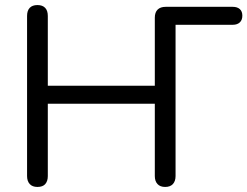

<svg xmlns="http://www.w3.org/2000/svg" viewBox="-20 -732 978 759"><path d="M128 7Q108 7 97.5 -4.5Q87 -16 87 -36V-669Q87 -690 97.5 -701Q108 -712 128 -712Q148 -712 158.5 -701Q169 -690 169 -669V-393H592V-662Q592 -683 603 -694Q614 -705 635 -705H900Q918 -705 928 -696Q938 -687 938 -670Q938 -653 928 -643.5Q918 -634 900 -634H674V-36Q674 -16 663.5 -4.5Q653 7 633 7Q613 7 602.5 -4.5Q592 -16 592 -36V-322H169V-36Q169 -16 159 -4.5Q149 7 128 7Z"/></svg>

Font: Nunito
Style: Regular
Weight: 400
Designer: Vernon Adams
Foundry: Vernon Adams
Version: Version 3.602